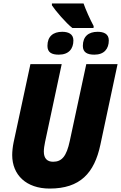

<svg xmlns="http://www.w3.org/2000/svg" viewBox="-20 -1087 704 1117"><path d="M401 -924H524L525 -935C503 -976 479 -1030 466 -1067H282V-1056C303 -1024 364 -953 401 -924ZM322 -769C380 -769 407 -803 407 -852C407 -891 375 -902 342 -902C289 -902 256 -875 256 -820C256 -781 282 -769 322 -769ZM529 -769C586 -769 613 -803 613 -852C613 -891 582 -902 548 -902C495 -902 462 -875 462 -820C462 -782 488 -769 529 -769ZM269 10C446 10 529 -80 564 -245L664 -714H482L386 -267C367 -178 340 -146 289 -146C254 -146 235 -166 235 -205C235 -221 238 -241 242 -260L339 -714H157L59 -258C54 -234 51 -206 51 -185C51 -69 133 10 269 10Z"/></svg>

Font: Noto Sans SemiCondensed Black
Style: Italic
Weight: 900
Width: 4
Italic angle: -12°
Designer: Monotype Design Team
Foundry: Monotype Imaging Inc.
Version: Version 2.013